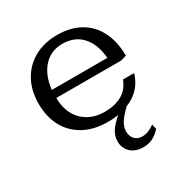

<svg xmlns="http://www.w3.org/2000/svg" viewBox="-153 -569 844 884"><g transform="rotate(-30 269.5 -127.0)"><path d="M275.9 13.7Q202.1 13.7 149.2 -15.1Q96.2 -43.9 67.9 -95.9Q39.6 -147.9 39.6 -217.3Q39.6 -287.6 68.4 -339.8Q97.2 -392.1 149.4 -421.1Q201.7 -450.2 271 -450.2Q341.3 -450.2 392.1 -421.6Q442.9 -393.1 470.5 -339.1Q498 -285.2 498.5 -209.5L469.2 -200.7H123.5Q124.5 -122.6 169.2 -78.1Q213.9 -33.7 287.1 -33.7Q337.9 -33.7 376 -54Q414.1 -74.2 432.1 -121.1H491.2Q471.7 -54.2 414.6 -20.3Q357.4 13.7 275.9 13.7ZM124 -243.2H419.4Q413.6 -317.9 375.2 -360.4Q336.9 -402.8 272 -402.8Q210 -402.8 171.1 -359.9Q132.3 -316.9 124 -243.2ZM359.4 196.3Q316.4 196.3 292 172.9Q267.6 149.4 267.6 113.3Q267.6 82.5 288.1 54.4Q308.6 26.4 348.6 -4.9H384.8Q354.5 22.9 339.6 46.6Q324.7 70.3 324.7 93.3Q324.7 120.1 339.4 135.5Q354 150.9 379.4 150.9Q396 150.9 411.9 144.5Q427.7 138.2 444.3 126L450.7 151.9Q430.7 174.3 408.9 185.3Q387.2 196.3 359.4 196.3Z"/></g></svg>

Font: Kameron
Style: Regular
Weight: 400
Designer: Vernon Adams
Foundry: Vernon Adams
Version: Version 1.100